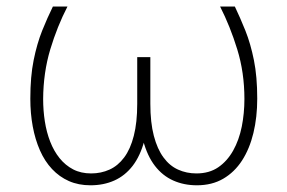

<svg xmlns="http://www.w3.org/2000/svg" viewBox="-20 -548 865 578"><path d="M642.6 -528.3H687Q703.1 -494.6 718.8 -455.6Q734.4 -416.5 744.4 -366.9Q754.4 -317.4 754.4 -251Q754.4 -195.3 742.9 -147.7Q731.4 -100.1 708.7 -64.9Q686 -29.8 652.1 -10Q618.2 9.8 572.8 9.8Q533.7 9.8 501.5 -4.6Q469.2 -19 446.3 -48.8Q423.3 -78.6 410.9 -125.2Q398.4 -171.9 398.4 -236.3V-376H432.6V-235.4Q432.6 -179.2 443.1 -139.2Q453.6 -99.1 472.2 -74Q490.7 -48.8 516.1 -37.4Q541.5 -25.9 571.3 -25.9Q609.9 -25.9 637 -44.4Q664.1 -63 681.9 -94.7Q699.7 -126.5 707.8 -166.7Q715.8 -207 715.8 -250Q715.8 -329.6 694.3 -399.2Q672.9 -468.8 642.6 -528.3ZM139.2 -528.3H183.1Q152.3 -468.8 131.3 -399.2Q110.4 -329.6 109.9 -250Q109.9 -215.3 115 -182.6Q120.1 -149.9 131.1 -121.6Q142.1 -93.3 159.4 -71.8Q176.8 -50.3 200.2 -38.1Q223.6 -25.9 254.4 -25.9Q284.2 -25.9 309.6 -37.4Q335 -48.8 353.8 -74Q372.6 -99.1 382.8 -139.2Q393.1 -179.2 393.1 -235.4V-376H427.2V-236.3Q427.2 -171.9 414.8 -125.2Q402.3 -78.6 379.4 -48.8Q356.4 -19 324.2 -4.6Q292 9.8 252.4 9.8Q216.3 9.8 187.5 -2.9Q158.7 -15.6 136.7 -39.1Q114.7 -62.5 100.3 -95.2Q85.9 -127.9 78.6 -167.2Q71.3 -206.5 71.3 -251Q71.3 -317.4 81.3 -366.9Q91.3 -416.5 106.9 -455.6Q122.6 -494.6 139.2 -528.3Z"/></svg>

Font: Roboto ExtraLight
Style: Regular
Weight: 250
Designer: Christian Robertson
Foundry: Google
Version: Version 3.009; 2024